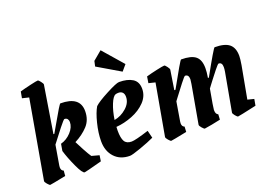

<svg xmlns="http://www.w3.org/2000/svg" viewBox="-100 -966 1739 1242"><g transform="rotate(-20 769.5 -344.5)"><path d="M375 -76 427 -62 421 -22Q306 9 299 9Q284 9 254.5 -55Q225 -119 210 -170L218 -217Q259 -228 289.5 -261Q320 -294 320 -330Q320 -342 313.5 -351Q307 -360 293 -360Q288 -360 253 -316Q218 -272 182 -224L159 -88Q158 -84 158 -76Q158 -54 175 -48L172 -12Q69 9 62 9Q57 9 44 -6Q31 -21 32 -28L127 -569L81 -580L89 -624Q120 -633 163.5 -643Q207 -653 216 -653Q221 -653 233.5 -637Q246 -621 245 -615L193 -292H199Q224 -335 232 -349Q297 -464 303 -464Q437 -464 437 -363Q437 -302 400.5 -262.5Q364 -223 309 -195Q318 -176 340.5 -134.5Q363 -93 375 -76Z M592 -197Q591 -188 591 -171Q591 -120 604.5 -97Q618 -74 653 -74Q679 -74 773 -104L786 -52Q748 -34 687.5 -12.5Q627 9 611 9Q545 9 506 -33Q467 -75 467 -143Q467 -200 483.5 -265.5Q500 -331 521 -366Q545 -389 616.5 -426.5Q688 -464 707 -464Q764 -464 798.5 -442.5Q833 -421 833 -372Q833 -322 796 -283.5Q759 -245 703 -223Q647 -201 592 -197ZM596 -243Q642 -251 679.5 -284Q717 -317 717 -359Q717 -379 707 -389.5Q697 -400 679 -400Q667 -400 659 -397Q641 -391 623 -347Q605 -303 596 -243ZM596 -611 604 -647 665 -698 786 -559 752 -519Z M1448 -73 1492 -62 1484 -18Q1362 9 1355 9Q1350 9 1337.5 -6Q1325 -21 1326 -28L1374 -292Q1377 -310 1377 -323Q1377 -356 1353 -356Q1348 -356 1323.5 -325.5Q1299 -295 1282.5 -273Q1266 -251 1259 -242L1245 -223Q1222 -97 1222 -84Q1222 -67 1226.5 -59.5Q1231 -52 1239 -48L1237 -12Q1211 -6 1176.5 0.5Q1142 7 1126 9Q1121 9 1108 -6Q1095 -21 1096 -28L1143 -292Q1147 -316 1147 -323Q1147 -356 1122 -356Q1117 -356 1087.5 -318Q1058 -280 1028 -240L1013 -220L991 -88Q990 -83 990 -76Q990 -54 1007 -48L1005 -12Q902 9 895 9Q890 9 877 -6Q864 -21 865 -28L928 -381L883 -392L890 -436Q921 -445 964.5 -454.5Q1008 -464 1018 -464Q1023 -464 1035 -448Q1047 -432 1046 -426L1025 -292H1033Q1128 -464 1134 -464Q1203 -464 1233 -439.5Q1263 -415 1263 -358Q1263 -331 1257 -295Q1257 -293 1256 -292H1263Q1358 -464 1365 -464Q1434 -464 1465 -438.5Q1496 -413 1496 -357Q1496 -337 1489 -295Z"/></g></svg>

Font: Grenze SemiBold
Style: Italic
Weight: 600
Italic angle: -10°
Designer: Renata Polastri
Foundry: Omnibus-Type
Version: Version 1.002; ttfautohint (v1.8)